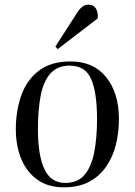

<svg xmlns="http://www.w3.org/2000/svg" viewBox="-20 -791 579 825"><path d="M254 14Q188 14 142 -18Q96 -50 72 -106.5Q48 -163 48 -236Q48 -313 71 -379.5Q94 -446 146 -486.5Q198 -527 283 -527Q382 -527 436.5 -459Q491 -391 491 -279Q491 -222 478 -169.5Q465 -117 436.5 -75.5Q408 -34 363 -10Q318 14 254 14ZM260 -5Q314 -5 343.5 -40Q373 -75 385 -137.5Q397 -200 397 -280Q397 -392 372 -450.5Q347 -509 279 -509Q226 -509 196 -474.5Q166 -440 154.5 -378.5Q143 -317 143 -236Q143 -123 171 -64Q199 -5 260 -5ZM310 -734Q322 -753 333.5 -762Q345 -771 361 -771Q381 -771 391.5 -755.5Q402 -740 400 -712L228 -580L218 -591Z"/></svg>

Font: Literata 72pt
Style: Italic
Weight: 400
Italic angle: -2°
Designer: Latin by Veronika Burian and Jose Scaglione. Greek by Irene Vlachou. Cyrillic by Vera Evstafieva
Foundry: TypeTogether
Version: Version 3.002